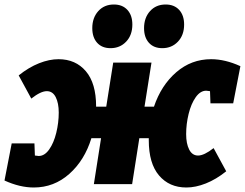

<svg xmlns="http://www.w3.org/2000/svg" viewBox="-52 -818 1088 853"><path d="M775 -222Q775 -180 788.5 -153.5Q802 -127 828 -127Q855 -127 897 -160L953 -57Q908 -21 862.5 -3Q817 15 776 15Q700 15 654.5 -38.5Q609 -92 609 -195V-204H567L535 0H365L397 -204H354Q324 -106 256 -45.5Q188 15 98 15Q36 15 -32 -16L0 -181H101L103 -127Q115 -125 120 -125Q146 -125 166.5 -154Q187 -183 198 -228Q209 -273 209 -318Q209 -360 195.5 -386.5Q182 -413 156 -413Q129 -413 87 -380L31 -483Q76 -519 121.5 -537Q167 -555 208 -555Q284 -555 329.5 -501.5Q375 -448 375 -345V-344H420L451 -540H621L590 -344H632Q664 -439 731 -497Q798 -555 886 -555Q948 -555 1016 -524L984 -359H883L881 -413Q869 -415 864 -415Q838 -415 817.5 -386Q797 -357 786 -312Q775 -267 775 -222ZM358 -693Q358 -739 384.5 -768.5Q411 -798 454 -798Q492 -798 514 -774Q536 -750 536 -709Q536 -662 508.5 -633Q481 -604 439 -604Q401 -604 379.5 -628Q358 -652 358 -693ZM588 -693Q588 -739 614.5 -768.5Q641 -798 684 -798Q722 -798 744 -774Q766 -750 766 -709Q766 -662 738.5 -633Q711 -604 669 -604Q631 -604 609.5 -628Q588 -652 588 -693Z"/></svg>

Font: Bitter Pro Black
Style: Italic
Weight: 900
Italic angle: -9°
Designer: Sol Matas, and Bitter project Authors
Foundry: Sol Matas
Version: Version 1.010